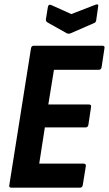

<svg xmlns="http://www.w3.org/2000/svg" viewBox="-20 -866 503 886"><path d="M33 0Q20 0 23 -12L123 -643Q125 -655 136 -655H452Q465 -655 462 -643L449 -557Q447 -544 436 -544H229L203 -384H390Q403 -384 400 -371L388 -291Q386 -278 375 -278H187L161 -111H365Q378 -111 376 -99L362 -12Q360 0 349 0ZM420 -844Q436 -850 433 -836L424 -773Q423 -768 421 -764.5Q419 -761 413 -759L305 -712Q297 -709 289 -712L200 -762Q195 -765 193 -769Q191 -773 192 -778L201 -834Q204 -848 216 -843L309 -801Z"/></svg>

Font: Sofia Sans Condensed ExtraBold
Style: Italic
Weight: 800
Italic angle: -9°
Version: Version 4.100